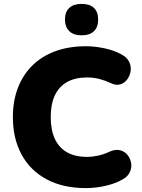

<svg xmlns="http://www.w3.org/2000/svg" viewBox="-20 -953 728 984"><path d="M420 11Q303 11 219 -34Q135 -79 90.5 -161Q46 -243 46 -353Q46 -435 71.5 -502Q97 -569 145.5 -617Q194 -665 263.5 -690.5Q333 -716 420 -716Q466 -716 515.5 -705.5Q565 -695 603 -674Q631 -659 642 -636Q653 -613 649.5 -589Q646 -565 632 -546Q618 -527 596 -520.5Q574 -514 548 -527Q518 -541 488.5 -548.5Q459 -556 427 -556Q365 -556 323.5 -532.5Q282 -509 261 -464Q240 -419 240 -353Q240 -287 261 -241.5Q282 -196 323.5 -172.5Q365 -149 427 -149Q453 -149 483 -155.5Q513 -162 542 -176Q572 -189 595.5 -183Q619 -177 633.5 -159Q648 -141 652 -117.5Q656 -94 645.5 -71Q635 -48 609 -34Q574 -13 522.5 -1Q471 11 420 11ZM398 -772Q357 -772 335 -793.5Q313 -815 313 -853Q313 -892 335 -912.5Q357 -933 398 -933Q440 -933 461.5 -912.5Q483 -892 483 -853Q483 -814 461.5 -793Q440 -772 398 -772Z"/></svg>

Font: Nunito ExtraLight Black
Style: Regular
Weight: 900
Version: Version 3.602